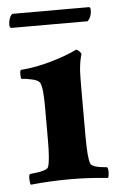

<svg xmlns="http://www.w3.org/2000/svg" viewBox="-46 -608 401 646"><g transform="rotate(-5 154.0 -285.0)"><path d="M6.8 -538.1Q6.8 -548.8 9.8 -557.6Q12.7 -566.4 16.1 -570.3Q19.5 -574.2 21.5 -574.2H278.3Q284.2 -574.2 284.2 -564.5Q284.2 -552.7 280.8 -543.5Q277.3 -534.2 273.4 -531.2L270.5 -527.3H12.7Q12.7 -527.3 8.8 -529.3Q6.8 -532.2 6.8 -538.1ZM229.5 -301.8V-141.6Q229.5 -69.3 237.3 -49.8Q242.2 -36.1 293 -32.2Q296.9 -27.3 296.4 -14.2Q295.9 -1 293 3.9Q226.6 -2.9 166 -2.9Q98.6 -2.9 32.2 3.9Q29.3 -1 28.8 -14.2Q28.3 -27.3 32.2 -32.2Q89.8 -37.1 94.7 -49.8Q102.5 -69.3 102.5 -141.6V-253.9Q102.5 -317.4 93.8 -334Q88.9 -343.8 66.4 -348.6Q43.9 -353.5 32.2 -353.5Q29.3 -355.5 29.3 -369.6Q29.3 -383.8 33.2 -383.8Q84 -387.7 137.2 -403.3Q190.4 -418.9 223.6 -435.5Q228.5 -434.6 234.4 -428.2Q240.2 -421.9 240.2 -418.9Q233.4 -399.4 230.5 -363.3Q229.5 -341.8 229.5 -301.8Z"/></g></svg>

Font: Crimson
Style: Bold
Weight: 700
Version: Version 0.8 ; ttfautohint (v1.00) -l 8 -r 50 -G 200 -x 14 -D